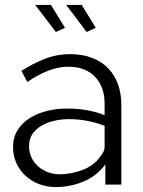

<svg xmlns="http://www.w3.org/2000/svg" viewBox="-20 -750 582 780"><path d="M249 -730H312L369 -637L332 -620ZM123 -730H187L244 -637L207 -620ZM408 0V-82Q372 -34 318 -12Q264 10 206 10Q169 10 137.5 -2.5Q106 -15 82.5 -37Q59 -59 46 -88.5Q33 -118 33 -152Q33 -193 52.5 -223Q72 -253 103.5 -272Q135 -291 173.5 -300Q212 -309 251 -309Q305 -309 345 -300Q385 -291 405 -282V-329Q405 -397 366 -438Q327 -479 258 -479Q218 -479 176.5 -463Q135 -447 91 -417L67 -462Q112 -491 161 -510.5Q210 -530 264 -530Q315 -530 354 -515Q393 -500 419.5 -472.5Q446 -445 459.5 -407Q473 -369 473 -323V0ZM388 -115Q405 -135 405 -154V-239Q334 -266 260 -266Q232 -266 203.5 -260Q175 -254 151.5 -241Q128 -228 113 -207.5Q98 -187 98 -157Q98 -131 108 -110Q118 -89 135 -74Q152 -59 174.5 -50.5Q197 -42 222 -42Q268 -42 315 -59.5Q362 -77 388 -115Z"/></svg>

Font: IngvarSans
Style: Regular
Weight: 400
Version: Version 1.000